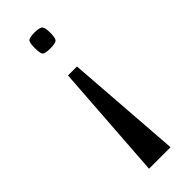

<svg xmlns="http://www.w3.org/2000/svg" viewBox="-212 -504 673 673"><g transform="rotate(-45 125.0 -167.0)"><path d="M129.2 -477.6Q157.7 -477.6 163.2 -468.8Q168.6 -460 168.6 -438.5Q168.6 -415.3 163.5 -407Q158.4 -398.6 129.2 -398.6Q101.3 -398.6 96.6 -407Q92 -415.3 92 -438.5Q92 -460 96.6 -468.8Q101.3 -477.6 129.2 -477.6ZM106.6 -288H151L182.8 144H76.2Z"/></g></svg>

Font: Smooch Sans Thin
Style: Regular
Weight: 100
Designer: Robert E. Leuschke
Foundry: Robert E. Leuschke
Version: Version 1.010